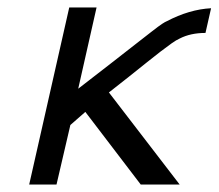

<svg xmlns="http://www.w3.org/2000/svg" viewBox="-20 -493 584 513"><path d="M58 0 165 -473H238L189 -256Q232 -289 275.5 -323Q319 -357 341.5 -374.5Q364 -392 384.5 -408Q405 -424 413.5 -429.5Q422 -435 425 -436Q486 -468 544 -471L529 -405Q489 -405 460 -390Q451 -386 439 -377.5Q427 -369 408 -354.5Q389 -340 372.5 -326.5Q356 -313 325 -288.5Q294 -264 271 -246L460 0H356L208 -194L168 -159Q136 -21 131 0Z"/></svg>

Font: Coval
Style: ExtraLight Italic
Weight: 200
Foundry: Context Ltd
Version: Version 001.000